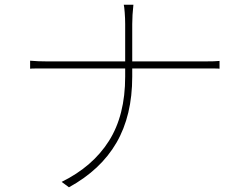

<svg xmlns="http://www.w3.org/2000/svg" viewBox="-20 -777 1040 816"><path d="M506 -757H547Q542 -712 542 -675V-451Q542 -286 475 -170.5Q408 -55 273 19L242 -4Q374 -69 443 -178Q512 -287 512 -451V-675Q512 -698 510 -724Q508 -750 506 -757ZM182 -516H451H585H709H804H849Q895 -516 913 -518V-485Q908 -486 886 -486H848H585H451H327H231H183H138Q113 -486 108 -485V-519Q141 -516 182 -516Z"/></svg>

Font: Merged Yaku Han JP Thin
Style: Regular
Weight: 250
Designer: Ryoko NISHIZUKA 西塚涼子 (kana, bopomofo & ideographs); Paul D. Hunt (Latin, Greek & Cyrillic); Sandoll Communications 산돌커뮤니
Foundry: Adobe
Version: Version 2.004